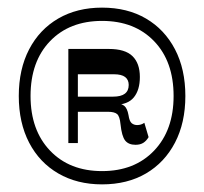

<svg xmlns="http://www.w3.org/2000/svg" viewBox="-20 -760 538 506"><path d="M248.9 -274.1Q183.2 -274.1 133.6 -302.9Q84.1 -331.6 56.8 -384Q29.5 -436.5 29.5 -507Q29.5 -577.6 56.8 -630Q84.1 -682.4 133.6 -711.2Q183.1 -739.9 248.9 -739.9Q315.7 -739.9 364.8 -711.1Q413.8 -682.4 441.2 -630Q468.5 -577.6 468.5 -507Q468.5 -436.5 441.2 -384.1Q413.9 -331.7 364.8 -302.9Q315.6 -274.1 248.9 -274.1ZM249 -309.1Q334.7 -309.1 386.1 -363Q437.5 -416.9 437.5 -507Q437.5 -598.1 386.1 -651.5Q334.7 -704.9 249 -704.9Q163.3 -704.9 111.9 -651.5Q60.5 -598.1 60.5 -507Q60.5 -416.9 111.9 -363Q163.3 -309.1 249 -309.1ZM337.1 -378.4Q318.8 -378.4 309.8 -389.7Q300.9 -401.1 297.6 -432.5Q295.6 -453.6 288.5 -459.5Q281.4 -465.4 264.4 -465.4H179.9V-505.3H278.2Q319.2 -505.3 319.2 -536.2Q319.2 -549.7 309.8 -557Q300.3 -564.3 279.9 -564.3H185.2V-383H160.1V-631H266.8Q309.9 -631 329.2 -612Q348.6 -593 348.6 -557.1Q348.6 -523 332.8 -503.5Q317 -483.9 282 -483.8L281.4 -488.5Q298.7 -487.8 307.1 -481.4Q315.4 -474.9 318.7 -456.5Q321 -440.5 327 -435.4Q333.1 -430.4 341.4 -430.4Q352.1 -430.4 360.4 -436.4L371.6 -398.6Q366 -389 357.9 -383.7Q349.7 -378.4 337.1 -378.4Z"/></svg>

Font: Savate ExtraLight
Style: Regular
Weight: 200
Designer: Max Esnée
Foundry: Plomb Type
Version: Version 2.000